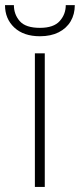

<svg xmlns="http://www.w3.org/2000/svg" viewBox="-52 -739 316 759"><path d="M125 -528.3V0H85.9V-528.3ZM208 -718.8H243.7Q243.7 -682.6 227.3 -654.8Q210.9 -627 179.9 -611.3Q148.9 -595.7 106 -595.7Q41.5 -595.7 4.6 -630.1Q-32.2 -664.6 -32.2 -718.8H2.9Q2.9 -682.1 26.1 -655.5Q49.3 -628.9 106 -628.9Q160.2 -628.9 184.1 -655.8Q208 -682.6 208 -718.8Z"/></svg>

Font: Roboto ExtraLight
Style: Regular
Weight: 250
Designer: Christian Robertson
Foundry: Google
Version: Version 3.009; 2024